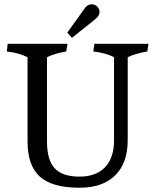

<svg xmlns="http://www.w3.org/2000/svg" viewBox="-20 -872 727 899"><path d="M109 -210V-604Q70 -624 12 -631L16 -667H296L290 -631Q233 -621 200 -604V-210Q200 -122 236.5 -83.5Q273 -45 352 -45Q430 -45 472 -89Q514 -133 514 -216V-604Q477 -624 417 -631L422 -667H675L670 -631Q611 -621 578 -604V-216Q578 -109 519.5 -51Q461 7 352 7Q224 7 166.5 -45Q109 -97 109 -210ZM378 -835Q391 -852 410 -852Q424 -852 435 -841.5Q446 -831 446 -817Q446 -806 440 -797Q434 -788 421 -778L317 -695L295 -719Z"/></svg>

Font: Caladea
Style: Regular
Weight: 400
Designer: Carolina Giovagnoli and Andres Torresi
Foundry: Carolina Giovagnoli & Andres Torresi
Version: Version 1.001